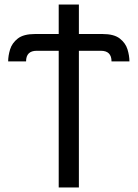

<svg xmlns="http://www.w3.org/2000/svg" viewBox="-20 -686 607 847"><path d="M239 141V-462H142Q95 -462 95 -415H16Q16 -440 24.5 -468Q33 -496 58.5 -516Q84 -536 135 -536H239V-666H328V-536H432Q483 -536 508.5 -516Q534 -496 542.5 -468Q551 -440 551 -415H472Q472 -462 425 -462H328V141Z"/></svg>

Font: Go Noto Current
Style: Regular
Weight: 400
Designer: Monotype Design Team
Foundry: Monotype Imaging Inc.
Version: Version 2.007; ttfautohint (v1.8) -l 8 -r 50 -G 200 -x 14 -D